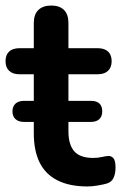

<svg xmlns="http://www.w3.org/2000/svg" viewBox="-27 -663 437 693"><path d="M289 10Q224 10 180.5 -12Q137 -34 116 -76.5Q95 -119 95 -182V-395H43Q19 -395 6 -407.5Q-7 -420 -7 -442Q-7 -465 6 -477Q19 -489 43 -489H95V-580Q95 -611 111.5 -627Q128 -643 158 -643Q188 -643 204 -627Q220 -611 220 -580V-489H326Q350 -489 363 -477Q376 -465 376 -442Q376 -420 363 -407.5Q350 -395 326 -395H220V-189Q220 -141 241 -117Q262 -93 309 -93Q326 -93 339 -96Q352 -99 362 -100Q374 -101 382 -92.5Q390 -84 390 -58Q390 -38 383.5 -22.5Q377 -7 360 -1Q347 3 326 6.5Q305 10 289 10ZM59 -223Q40 -223 29 -233Q18 -243 18 -261Q18 -279 29 -289Q40 -299 59 -299H301Q342 -299 342 -261Q342 -243 331.5 -233Q321 -223 301 -223Z"/></svg>

Font: Nunito
Style: Bold
Weight: 700
Designer: Vernon Adams
Foundry: Vernon Adams
Version: Version 3.602